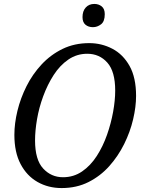

<svg xmlns="http://www.w3.org/2000/svg" viewBox="-20 -944 731 975"><path d="M293 11Q225 11 170.5 -20Q116 -51 84.5 -111Q53 -171 53 -259Q53 -317 68.5 -381Q84 -445 114.5 -506Q145 -567 191 -616.5Q237 -666 297.5 -695.5Q358 -725 433 -725Q496 -725 550.5 -696.5Q605 -668 638 -609Q671 -550 671 -457Q671 -402 656 -338Q641 -274 610.5 -212.5Q580 -151 535 -100.5Q490 -50 429.5 -19.5Q369 11 293 11ZM300 -44Q354 -44 397 -73.5Q440 -103 471.5 -152Q503 -201 523.5 -259.5Q544 -318 554.5 -376.5Q565 -435 565 -484Q565 -581 525 -626Q485 -671 423 -671Q370 -671 327 -641.5Q284 -612 252.5 -563Q221 -514 199.5 -455.5Q178 -397 168 -338.5Q158 -280 158 -231Q158 -133 199 -88.5Q240 -44 300 -44ZM452 -806Q429 -806 414 -818.5Q399 -831 399 -857Q399 -888 415.5 -906Q432 -924 459 -924Q481 -924 496.5 -911.5Q512 -899 512 -872Q512 -835 493 -820.5Q474 -806 452 -806Z"/></svg>

Font: Noto Serif SemiCondensed
Style: Italic
Weight: 400
Width: 4
Italic angle: -12°
Designer: Monotype Design Team
Foundry: Monotype Imaging Inc.
Version: Version 2.013